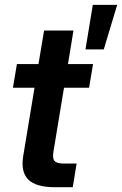

<svg xmlns="http://www.w3.org/2000/svg" viewBox="-20 -784 511 804"><path d="M369.6 -515.6 353 -416.5H248L203.6 -147.9Q199.2 -120.1 208.7 -109.6Q218.3 -99.1 248 -99.1H300.8L284.7 0H210.4Q131.3 0 98.9 -31.7Q66.4 -63.5 77.1 -129.9L124.5 -416.5H34.2L50.8 -515.6H141.1L164.6 -656.2H287.6L264.6 -515.6ZM337.9 -577.1 368.7 -763.7H470.7L414.6 -577.1Z"/></svg>

Font: Inter Display SemiBold
Style: Italic
Weight: 600
Italic angle: -9.39999°
Designer: Rasmus Andersson
Foundry: rsms
Version: Version 4.000;git-a52131595